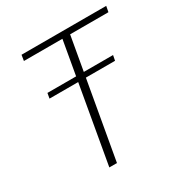

<svg xmlns="http://www.w3.org/2000/svg" viewBox="-159 -796 872 916"><g transform="rotate(-30 277.0 -337.5)"><path d="M98 -427H459L464.5 -455.5H103ZM181 0H223L336.5 -643.5H547.5L553.5 -675H87L82 -643.5H294Z"/></g></svg>

Font: Anybody UltraCondensed Thin ExtraLight
Style: Italic
Weight: 250
Italic angle: -10°
Version: Version 1.111